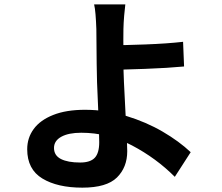

<svg xmlns="http://www.w3.org/2000/svg" viewBox="-20 -802 1017 880"><path d="M545.7 -668.7Q544.9 -617.7 545.7 -564.9V-508.3Q545.7 -456.8 555.2 -284.2Q563.2 -153.6 563.2 -109.1Q563.2 -35.2 516 11.5Q468.8 58.1 357.4 58.1Q243.4 58.1 174.1 16.1Q104.7 -25.9 104.7 -117.9Q104.7 -170.2 134.5 -210.8Q164.3 -251.5 223.8 -275.1Q283.2 -298.8 369.6 -298.8Q465.8 -298.8 558 -270.8Q650.1 -242.7 725.6 -198.6Q801 -154.5 854 -104.5L781.2 8.5Q695.8 -77.1 585.1 -135.4Q474.4 -193.6 352.5 -193.6Q294.2 -193.6 260.9 -175.2Q227.5 -156.7 227.5 -123.8Q227.5 -89.4 259.3 -73.2Q291 -57.1 347.4 -57.1Q394 -57.1 414.4 -78.9Q434.8 -100.6 434.8 -150.4Q434.8 -178.5 433.3 -217.9Q431.9 -257.3 429.9 -304Q423.1 -444.1 423.1 -508.3Q423.1 -580.8 421.6 -668.7Q420.2 -707.5 417.8 -736.2Q415.5 -764.9 411.4 -781.7H554.4Q551.8 -762.5 549.1 -730.5Q546.4 -698.5 545.7 -668.7ZM819.1 -610.4 823.7 -497.3Q749 -490.2 644.4 -486.3Q539.8 -482.4 481.9 -482.4L481.2 -594.5Q544.7 -594.5 646 -598.3Q747.3 -602.1 819.1 -610.4Z"/></svg>

Font: Min Sans VF VF
Style: Regular
Weight: 400
Designer: Jinseong-Kim, NotoSansCJK, Nunito
Foundry: Jinseong-Kim
Version: Version 1.420;Glyphs 3.1.2 (3151)